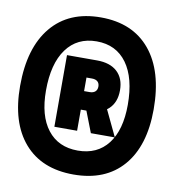

<svg xmlns="http://www.w3.org/2000/svg" viewBox="-78 -755 741 817"><g transform="rotate(10 293.0 -346.5)"><path d="M293 -7.3Q155.2 -7.3 79.8 -94.2Q4.4 -181.2 4.4 -339.4Q4.4 -504.4 79.8 -595.2Q155.2 -686 293 -686Q430.7 -686 506.1 -595.2Q581.5 -504.4 581.5 -339.4Q581.5 -181.2 506.1 -94.2Q430.7 -7.3 293 -7.3ZM178.2 -193.4V-502.9H276.4V-193.4ZM335.9 -193.4 292.5 -305.2 379.9 -318.4 439.5 -193.4ZM293.2 -110.8Q377.4 -110.8 423.6 -170.7Q469.7 -230.5 469.7 -339.5Q469.7 -455.1 423.6 -518.8Q377.4 -582.5 293 -582.5Q209 -582.5 162.6 -518.9Q116.2 -455.3 116.2 -339.4Q116.2 -230.5 162.6 -170.7Q209 -110.8 293.2 -110.8ZM257.3 -284.7V-364.7H300.3Q315.9 -364.7 324.5 -372.5Q333 -380.3 333 -394.1Q333 -408.2 324.5 -415.8Q315.9 -423.3 300.3 -423.3H247.6V-502.9H308.1Q364.7 -502.9 395.5 -474.4Q426.3 -445.8 426.3 -394.5Q426.3 -342.3 395.5 -313.5Q364.7 -284.7 308.1 -284.7Z"/></g></svg>

Font: Cascadia Mono
Style: Regular
Weight: 400
Monospace: yes
Designer: Aaron Bell
Foundry: Saja Typeworks
Version: Version 2102.003